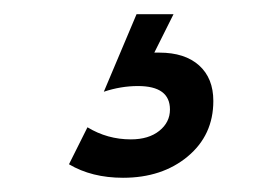

<svg xmlns="http://www.w3.org/2000/svg" viewBox="-20 -20 356 270"><path d="M280 122Q280 170 244 200Q208 230 153 230Q109 230 77 211L103 159Q131 176 164 176Q189 176 204 164Q219 152 219 134Q219 101 174 101Q150 101 126 109L172 0H224L197 54H204Q240 54 260 72Q280 90 280 122Z"/></svg>

Font: Cabin Medium
Style: Italic
Weight: 500
Italic angle: -7°
Designer: Pablo Impallari
Foundry: Pablo Impallari. http://www.impallari.com Igino Marini. http://www.ikern.com
Version: Version 2.200